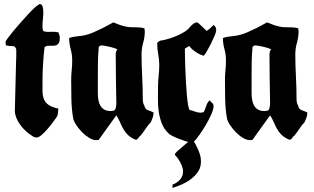

<svg xmlns="http://www.w3.org/2000/svg" viewBox="-20 -688 1543 944"><path d="M170 -665Q173 -668 176 -668Q186 -668 189.5 -655.5Q193 -643 193 -627Q193 -611 191 -595Q189 -579 189 -573Q189 -564 189 -553Q189 -542 194 -534Q212 -530 230.5 -531.5Q249 -533 267 -529Q270 -522 272 -515.5Q274 -509 274 -501Q274 -486 270 -478Q266 -470 258.5 -466.5Q251 -463 241 -463Q231 -463 220 -463Q207 -463 199 -456Q194 -412 191.5 -371.5Q189 -331 189 -295Q189 -265 189 -242Q189 -219 195.5 -201.5Q202 -184 218.5 -172.5Q235 -161 267 -154Q265 -142 265 -135.5Q265 -129 264 -125Q263 -121 261.5 -117.5Q260 -114 257 -110Q251 -102 239 -85.5Q227 -69 212.5 -52.5Q198 -36 184 -24Q170 -12 160 -12Q149 -12 139 -19Q129 -26 121 -32Q109 -41 96.5 -54Q84 -67 74.5 -81.5Q65 -96 59 -112Q53 -128 53 -144L59 -383Q60 -398 60 -412.5Q60 -427 60 -441Q60 -454 48 -461Q26 -461 9 -465Q9 -470 8 -473.5Q7 -477 7 -482Q7 -485 17.5 -499.5Q28 -514 44.5 -534Q61 -554 80.5 -576Q100 -598 118 -617.5Q136 -637 150 -650Q164 -663 170 -665Z M537 -578Q539 -578 547.5 -574Q556 -570 569 -565.5Q582 -561 597.5 -557.5Q613 -554 630 -554Q645 -554 660 -553.5Q675 -553 690 -549Q692 -539 692 -534Q692 -506 684 -478Q676 -450 676 -421Q676 -367 679 -311.5Q682 -256 682 -202Q682 -193 683.5 -184.5Q685 -176 690 -168Q693 -151 708 -146Q723 -141 735 -135Q735 -122 731 -110.5Q727 -99 722 -88Q707 -72 696 -55Q685 -38 671 -21Q667 -19 664.5 -15Q662 -11 659 -7.5Q656 -4 652.5 -2Q649 0 644 -2Q620 -13 606.5 -27Q593 -41 584.5 -57Q576 -73 569 -89.5Q562 -106 552 -121Q532 -93 508 -60Q484 -27 465 0L452 1Q437 1 418 -10.5Q399 -22 382.5 -39Q366 -56 353.5 -75.5Q341 -95 339 -111Q332 -153 331 -202Q330 -251 330 -293Q330 -318 332.5 -342Q335 -366 335 -391Q335 -420 327.5 -447Q320 -474 320 -501Q339 -508 360.5 -509.5Q382 -511 402 -516Q419 -520 442 -530Q465 -540 486 -550.5Q507 -561 521.5 -569.5Q536 -578 537 -578ZM466 -459Q462 -422 461.5 -383Q461 -344 461 -307V-230Q461 -213 463.5 -197.5Q466 -182 473 -169.5Q480 -157 492.5 -149.5Q505 -142 524 -142Q531 -142 539 -144Q547 -146 549.5 -159Q552 -172 552 -178Q551 -239 550 -299.5Q549 -360 549 -421Q549 -427 550.5 -433Q552 -439 557 -444Q554 -448 543 -451.5Q532 -455 519 -458Q506 -461 494 -463Q482 -465 477 -465Z M949 -578Q951 -578 957.5 -572.5Q964 -567 971.5 -559.5Q979 -552 986 -545.5Q993 -539 996 -536Q1006 -542 1014 -549.5Q1022 -557 1030 -565Q1037 -561 1040 -554Q1043 -547 1043 -539Q1043 -531 1035.5 -513Q1028 -495 1018 -475Q1008 -455 998 -437.5Q988 -420 982 -414Q964 -418 942.5 -432.5Q921 -447 910 -462L889 -449Q889 -438 889.5 -412.5Q890 -387 891 -355Q892 -323 894 -288Q896 -253 898.5 -223.5Q901 -194 904.5 -172.5Q908 -151 913 -147Q927 -144 940 -139Q953 -134 967 -134Q971 -134 974.5 -135Q978 -136 982 -137Q989 -151 994 -167.5Q999 -184 1011 -195Q1016 -187 1023 -182Q1030 -177 1030 -166Q1030 -151 1019 -126Q1008 -101 992.5 -74.5Q977 -48 960.5 -25Q944 -2 933 9Q923 11 916 11Q908 11 892 6Q876 1 859.5 -5.5Q843 -12 829 -19Q815 -26 811 -30Q787 -52 776 -80Q765 -108 760.5 -138.5Q756 -169 756.5 -201Q757 -233 757 -263Q757 -289 760 -315.5Q763 -342 763 -369Q763 -395 758 -421Q753 -447 753 -473Q753 -480 757.5 -482Q762 -484 767 -488Q797 -492 833 -505.5Q869 -519 894 -536Q900 -540 906.5 -547Q913 -554 919.5 -561Q926 -568 933.5 -573Q941 -578 949 -578ZM852 87Q846 81 843 77.5Q840 74 840 71Q840 68 843 64.5Q846 61 852 55L907 8Q922 -1 929.5 5.5Q937 12 942 22Q943 24 944 26.5Q945 29 946 31Q948 35 950.5 39.5Q953 44 955 50Q960 61 964 75Q968 89 968 105Q968 117 965.5 129Q963 141 955 154Q942 176 912 197.5Q882 219 828 236V220Q853 210 866.5 193.5Q880 177 880 155Q880 141 873 124Q866 107 852 87Z M1293 -578Q1295 -578 1303.5 -574Q1312 -570 1325 -565.5Q1338 -561 1353.5 -557.5Q1369 -554 1386 -554Q1401 -554 1416 -553.5Q1431 -553 1446 -549Q1448 -539 1448 -534Q1448 -506 1440 -478Q1432 -450 1432 -421Q1432 -367 1435 -311.5Q1438 -256 1438 -202Q1438 -193 1439.5 -184.5Q1441 -176 1446 -168Q1449 -151 1464 -146Q1479 -141 1491 -135Q1491 -122 1487 -110.5Q1483 -99 1478 -88Q1463 -72 1452 -55Q1441 -38 1427 -21Q1423 -19 1420.5 -15Q1418 -11 1415 -7.5Q1412 -4 1408.5 -2Q1405 0 1400 -2Q1376 -13 1362.5 -27Q1349 -41 1340.5 -57Q1332 -73 1325 -89.5Q1318 -106 1308 -121Q1288 -93 1264 -60Q1240 -27 1221 0L1208 1Q1193 1 1174 -10.5Q1155 -22 1138.5 -39Q1122 -56 1109.5 -75.5Q1097 -95 1095 -111Q1088 -153 1087 -202Q1086 -251 1086 -293Q1086 -318 1088.5 -342Q1091 -366 1091 -391Q1091 -420 1083.5 -447Q1076 -474 1076 -501Q1095 -508 1116.5 -509.5Q1138 -511 1158 -516Q1175 -520 1198 -530Q1221 -540 1242 -550.5Q1263 -561 1277.5 -569.5Q1292 -578 1293 -578ZM1222 -459Q1218 -422 1217.5 -383Q1217 -344 1217 -307V-230Q1217 -213 1219.5 -197.5Q1222 -182 1229 -169.5Q1236 -157 1248.5 -149.5Q1261 -142 1280 -142Q1287 -142 1295 -144Q1303 -146 1305.5 -159Q1308 -172 1308 -178Q1307 -239 1306 -299.5Q1305 -360 1305 -421Q1305 -427 1306.5 -433Q1308 -439 1313 -444Q1310 -448 1299 -451.5Q1288 -455 1275 -458Q1262 -461 1250 -463Q1238 -465 1233 -465Z"/></svg>

Font: CAT Schmalfette Thannhaeuser
Style: Regular
Weight: 700
Designer: Peter Wiegel nach Herbert Thanhaeuser 1939/40
Foundry: CAT-Fonts, Peter Wiegel
Version: Version 1.000